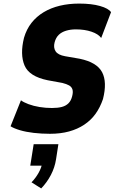

<svg xmlns="http://www.w3.org/2000/svg" viewBox="-20 -736 645 1072"><path d="M259 11Q212 11 168.5 6Q125 1 91.5 -9Q58 -19 39 -31L97 -176Q111 -165 139 -154.5Q167 -144 201 -138.5Q235 -133 270 -133Q303 -133 325.5 -139Q348 -145 362.5 -159.5Q377 -174 383 -199Q389 -222 384.5 -236.5Q380 -251 366 -259Q352 -267 328 -273L246 -288Q143 -309 117 -370.5Q91 -432 114 -525Q128 -573 156 -608.5Q184 -644 224 -668Q264 -692 314 -704Q364 -716 422 -716Q491 -716 538.5 -702.5Q586 -689 600 -668L545 -524Q529 -546 491 -559Q453 -572 403 -572Q374 -572 349 -564.5Q324 -557 308 -541.5Q292 -526 285 -500Q277 -470 290.5 -449.5Q304 -429 344 -422L425 -408Q521 -388 550 -333Q579 -278 555 -183Q539 -136 513.5 -100.5Q488 -65 450.5 -40Q413 -15 365.5 -2Q318 11 259 11ZM210 316 156 282Q180 257 196 228Q212 199 215 176L242 189H149L168 69H306L293 153Q286 199 264 241Q242 283 210 316Z"/></svg>

Font: Nunito Sans 7pt Condensed Black
Style: Italic
Weight: 900
Width: 3
Italic angle: -9°
Designer: Vernon Adams
Foundry: Vernon Adams
Version: Version 3.101;gftools[0.9.27]